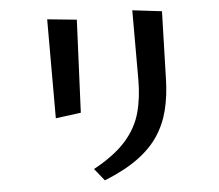

<svg xmlns="http://www.w3.org/2000/svg" viewBox="-57 -838 1114 976"><g transform="rotate(-5 500.0 -349.5)"><path d="M389 13Q497 -46 554 -110.5Q611 -175 632 -251Q653 -327 653 -420V-774L803 -756L793 -410Q791 -326 773.5 -255Q756 -184 717 -124.5Q678 -65 610 -15.5Q542 34 439 75ZM218 -261V-766L368 -751L347 -278Z"/></g></svg>

Font: RocknRoll One
Style: Regular
Weight: 400
Designer: Fontworks Inc.
Foundry: Fontworks Inc.
Version: Version 1.100